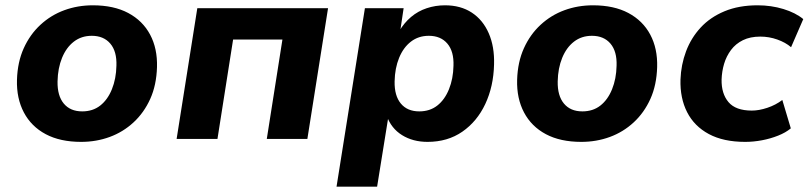

<svg xmlns="http://www.w3.org/2000/svg" viewBox="-20 -524 3049 724"><path d="M286 11Q207 11 152.5 -18Q98 -47 70 -100Q42 -153 44 -223Q46 -290 69.5 -342Q93 -394 132.5 -430.5Q172 -467 222.5 -485.5Q273 -504 330 -504Q409 -504 463.5 -475Q518 -446 546 -393.5Q574 -341 572 -271Q570 -203 546.5 -151Q523 -99 483.5 -62.5Q444 -26 393.5 -7.5Q343 11 286 11ZM290 -104Q330 -104 358 -126Q386 -148 402 -187.5Q418 -227 419 -276Q421 -330 396 -359.5Q371 -389 326 -389Q287 -389 258.5 -367Q230 -345 214 -306Q198 -267 197 -217Q196 -163 220.5 -133.5Q245 -104 290 -104Z M646 0 724 -493H1217L1139 0H986L1045 -375H859L800 0Z M1249 180 1356 -493H1502L1489 -406H1485Q1504 -438 1530 -460Q1556 -482 1589 -493Q1622 -504 1658 -504Q1717 -504 1759 -476.5Q1801 -449 1823 -398.5Q1845 -348 1843 -281Q1841 -198 1810 -132Q1779 -66 1723.5 -27.5Q1668 11 1592 11Q1537 11 1496 -14.5Q1455 -40 1438 -88L1445 -87L1402 180ZM1561 -104Q1601 -104 1629 -126Q1657 -148 1673 -187.5Q1689 -227 1690 -276Q1692 -330 1667 -359.5Q1642 -389 1597 -389Q1558 -389 1529.5 -367Q1501 -345 1485 -306Q1469 -267 1468 -217Q1467 -163 1491.5 -133.5Q1516 -104 1561 -104Z M2172 11Q2093 11 2038.5 -18Q1984 -47 1956 -100Q1928 -153 1930 -223Q1932 -290 1955.5 -342Q1979 -394 2018.5 -430.5Q2058 -467 2108.5 -485.5Q2159 -504 2216 -504Q2295 -504 2349.5 -475Q2404 -446 2432 -393.5Q2460 -341 2458 -271Q2456 -203 2432.5 -151Q2409 -99 2369.5 -62.5Q2330 -26 2279.5 -7.5Q2229 11 2172 11ZM2176 -104Q2216 -104 2244 -126Q2272 -148 2288 -187.5Q2304 -227 2305 -276Q2307 -330 2282 -359.5Q2257 -389 2212 -389Q2173 -389 2144.5 -367Q2116 -345 2100 -306Q2084 -267 2083 -217Q2082 -163 2106.5 -133.5Q2131 -104 2176 -104Z M2790 11Q2708 11 2653 -18.5Q2598 -48 2571 -101Q2544 -154 2546 -224Q2548 -280 2567 -330.5Q2586 -381 2622 -420Q2658 -459 2712 -481.5Q2766 -504 2837 -504Q2888 -504 2934 -490Q2980 -476 3009 -452L2963 -346Q2942 -364 2911 -375Q2880 -386 2847 -386Q2809 -386 2781.5 -372.5Q2754 -359 2736.5 -335.5Q2719 -312 2710.5 -283.5Q2702 -255 2701 -224Q2700 -171 2727 -139Q2754 -107 2815 -107Q2842 -107 2873.5 -117.5Q2905 -128 2930 -147L2962 -40Q2943 -24 2914 -12.5Q2885 -1 2853 5Q2821 11 2790 11Z"/></svg>

Font: Nunito Sans 11pt ExtraBold
Style: Italic
Weight: 800
Italic angle: -9°
Version: Version 3.101;gftools[0.9.27]